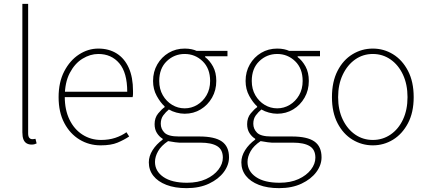

<svg xmlns="http://www.w3.org/2000/svg" viewBox="-20 -742 2220 996"><path d="M144 8Q129 8 118 1.5Q107 -5 101.5 -19Q96 -33 96 -56V-722H126V-50Q126 -34 132 -27Q138 -20 148 -20Q151 -20 154.5 -20.5Q158 -21 164 -22L170 2Q164 5 158 6.5Q152 8 144 8Z M502 12Q442 12 392.5 -18Q343 -48 313.5 -104Q284 -160 284 -238Q284 -316 313.5 -372.5Q343 -429 390 -459.5Q437 -490 490 -490Q545 -490 585.5 -464.5Q626 -439 648 -390Q670 -341 670 -270Q670 -263 670 -255Q670 -247 668 -238H300V-266H640Q640 -365 599 -413.5Q558 -462 490 -462Q448 -462 408 -437.5Q368 -413 342 -363.5Q316 -314 316 -240Q316 -172 340.5 -121.5Q365 -71 408 -43.5Q451 -16 504 -16Q545 -16 578 -27Q611 -38 636 -56L650 -34Q623 -16 589.5 -2Q556 12 502 12Z M948 234Q887 234 843 217Q799 200 775.5 170Q752 140 752 100Q752 68 771.5 37Q791 6 824 -18V-22Q806 -33 794 -52Q782 -71 782 -98Q782 -131 800.5 -153.5Q819 -176 834 -186V-190Q812 -210 793 -244.5Q774 -279 774 -322Q774 -370 796 -408Q818 -446 855 -468Q892 -490 938 -490Q958 -490 974 -486.5Q990 -483 1000 -478H1160V-450H1044V-446Q1068 -428 1085 -397Q1102 -366 1102 -322Q1102 -274 1080 -235.5Q1058 -197 1021 -174.5Q984 -152 938 -152Q917 -152 895 -158Q873 -164 856 -174Q840 -161 827 -143.5Q814 -126 814 -100Q814 -73 833.5 -53.5Q853 -34 908 -34H1014Q1094 -34 1131 -8Q1168 18 1168 74Q1168 114 1141 150.5Q1114 187 1064.5 210.5Q1015 234 948 234ZM938 -180Q973 -180 1003 -198Q1033 -216 1051.5 -248Q1070 -280 1070 -322Q1070 -387 1031 -424.5Q992 -462 938 -462Q884 -462 845 -424.5Q806 -387 806 -322Q806 -280 824.5 -248Q843 -216 873 -198Q903 -180 938 -180ZM950 206Q1007 206 1048.5 187Q1090 168 1113 138Q1136 108 1136 76Q1136 34 1106.5 16Q1077 -2 1020 -2H910Q906 -2 889 -4Q872 -6 852 -10Q816 14 800 42.5Q784 71 784 98Q784 146 827.5 176Q871 206 950 206Z M1428 234Q1367 234 1323 217Q1279 200 1255.5 170Q1232 140 1232 100Q1232 68 1251.5 37Q1271 6 1304 -18V-22Q1286 -33 1274 -52Q1262 -71 1262 -98Q1262 -131 1280.5 -153.5Q1299 -176 1314 -186V-190Q1292 -210 1273 -244.5Q1254 -279 1254 -322Q1254 -370 1276 -408Q1298 -446 1335 -468Q1372 -490 1418 -490Q1438 -490 1454 -486.5Q1470 -483 1480 -478H1640V-450H1524V-446Q1548 -428 1565 -397Q1582 -366 1582 -322Q1582 -274 1560 -235.5Q1538 -197 1501 -174.5Q1464 -152 1418 -152Q1397 -152 1375 -158Q1353 -164 1336 -174Q1320 -161 1307 -143.5Q1294 -126 1294 -100Q1294 -73 1313.5 -53.5Q1333 -34 1388 -34H1494Q1574 -34 1611 -8Q1648 18 1648 74Q1648 114 1621 150.5Q1594 187 1544.5 210.5Q1495 234 1428 234ZM1418 -180Q1453 -180 1483 -198Q1513 -216 1531.5 -248Q1550 -280 1550 -322Q1550 -387 1511 -424.5Q1472 -462 1418 -462Q1364 -462 1325 -424.5Q1286 -387 1286 -322Q1286 -280 1304.5 -248Q1323 -216 1353 -198Q1383 -180 1418 -180ZM1430 206Q1487 206 1528.5 187Q1570 168 1593 138Q1616 108 1616 76Q1616 34 1586.5 16Q1557 -2 1500 -2H1390Q1386 -2 1369 -4Q1352 -6 1332 -10Q1296 14 1280 42.5Q1264 71 1264 98Q1264 146 1307.5 176Q1351 206 1430 206Z M1914 12Q1857 12 1808.5 -17.5Q1760 -47 1731 -103Q1702 -159 1702 -238Q1702 -318 1731 -374.5Q1760 -431 1808.5 -460.5Q1857 -490 1914 -490Q1971 -490 2019 -460.5Q2067 -431 2096.5 -374.5Q2126 -318 2126 -238Q2126 -159 2096.5 -103Q2067 -47 2019 -17.5Q1971 12 1914 12ZM1914 -16Q1965 -16 2006 -44Q2047 -72 2070.5 -122Q2094 -172 2094 -238Q2094 -304 2070.5 -354.5Q2047 -405 2006 -433.5Q1965 -462 1914 -462Q1863 -462 1822.5 -433.5Q1782 -405 1758 -354.5Q1734 -304 1734 -238Q1734 -172 1758 -122Q1782 -72 1822.5 -44Q1863 -16 1914 -16Z"/></svg>

Font: Source Sans 3 ExtraLight ExtraLight
Style: Regular
Weight: 250
Version: Version 3.052;hotconv 1.1.0;makeotfexe 2.6.0